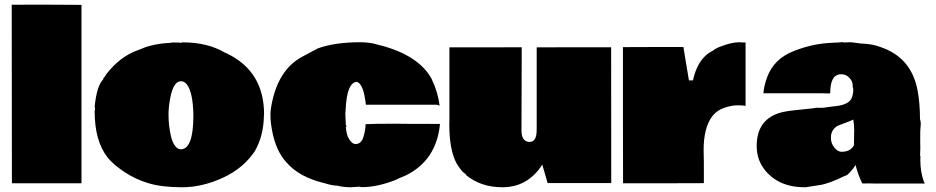

<svg xmlns="http://www.w3.org/2000/svg" viewBox="-20 -787 4023 825"><path d="M30.3 -766.6 154.3 -767.1Q210.9 -767.1 330.1 -766.1V0.5H31.2Z M1114.7 -295.4Q1113.8 -290.5 1113.8 -289.6V-285.6Q1112.3 -205.1 1076.7 -140.6H1077.1Q1027.3 -64.5 938.2 -23.4Q849.1 17.6 762.7 17.6Q676.3 17.6 619.4 0.7Q562.5 -16.1 514.2 -48.3Q465.8 -80.6 442.4 -110.4Q386.7 -180.7 386.7 -309.1Q386.7 -313.5 388.2 -316.4V-324.2Q386.7 -326.2 386.7 -328.1L387.7 -333.5H387.2Q396.5 -418.9 423.3 -445.8Q423.3 -451.2 430.2 -458V-457.5L437.5 -469.2Q495.1 -543 569.3 -570.3L586.4 -576.7Q618.7 -592.3 676.8 -600.1L692.4 -601.6Q695.8 -602.1 706.3 -602.5Q716.8 -603 721.2 -604.5L742.2 -604Q743.7 -604.5 745.6 -604.5Q747.6 -604.5 750 -604L749.5 -604.5Q752.4 -603 758.3 -603Q760.3 -605 765.1 -605Q871.1 -605 945.3 -561.5L955.1 -557.1Q1114.7 -480.5 1114.7 -295.4ZM811 -292.5Q809.1 -389.6 783.2 -423.8Q772.5 -438 757.1 -438Q741.7 -438 730 -420.2Q718.3 -402.3 711.2 -364.3Q704.1 -326.2 704.1 -296.6Q704.1 -267.1 706.8 -245.8Q709.5 -224.6 714.8 -200.9Q720.2 -177.2 731.4 -161.4Q742.7 -145.5 756.8 -145.5Q811 -145.5 811 -292.5Z M1525.9 15.1 1486.8 17.6Q1457 17.6 1428.2 10.7Q1408.7 10.7 1375.5 0.5Q1264.2 -25.9 1209.5 -90.8L1200.7 -101.1Q1158.2 -155.8 1145.5 -248L1144 -258.3Q1142.1 -273.9 1142.1 -295.7Q1142.1 -317.4 1150.4 -354.5Q1181.2 -491.7 1279.8 -543.9L1345.7 -579.1Q1418.9 -605.5 1528.3 -605.5Q1569.8 -605.5 1605 -594.7L1614.7 -591.8Q1614.3 -591.8 1614.3 -592.3H1615.2Q1780.8 -548.3 1835.4 -446.8L1836.4 -443.4Q1860.8 -394 1869.1 -333L1857.9 -336.9H1552.2L1549.8 -355Q1542 -411.1 1523.4 -429.7L1513.7 -435.5Q1470.7 -432.6 1465.3 -318.4Q1464.8 -302.7 1463.9 -299.8L1464.4 -284.2L1465.8 -255.9Q1465.8 -252.4 1466.3 -248.5L1471.2 -243.7H1465.8Q1468.3 -207 1481.2 -187.5Q1494.1 -168 1507.3 -168Q1532.2 -168 1541.5 -198.2Q1550.8 -228.5 1550.8 -253.4Q1588.4 -255.4 1664.1 -255.4H1682.6L1729.5 -254.9H1776.4L1870.6 -254.4Q1855.5 -97.7 1722.7 -32.7Q1712.9 -29.3 1695.8 -21.5L1677.2 -12.7Q1599.6 17.1 1535.2 17.1Q1528.3 17.1 1525.9 15.1Z M2221.7 -537.1 2220.7 -227.1Q2220.7 -177.2 2256.3 -177.2Q2286.1 -177.2 2286.1 -230V-583.5L2446.8 -584H2606L2606.4 -0.5H2333L2310.1 -79.6Q2247.6 17.6 2138.7 17.6Q2044.9 17.6 1981 -36.1L1981.4 -39.6Q1973.1 -42 1960.9 -57.4Q1948.7 -72.8 1942.4 -84Q1910.6 -141.6 1910.6 -253.4L1911.1 -269V-583.5H2066.4L2221.7 -584Z M2656.7 -584.5 2786.6 -585H2916.5L2927.2 -519.5Q2938.5 -450.7 2940.4 -441.4H2957.5Q2975.6 -524.9 3026.9 -560.1L3046.4 -571.3Q3047.9 -574.2 3064 -582L3062 -581.5L3073.2 -585.9Q3121.1 -605 3155.8 -605.5Q3163.1 -605.5 3165.5 -604.5H3183.6V-332Q3173.3 -334.5 3151.4 -334.5Q3129.4 -334.5 3106.2 -328.1Q3083 -321.8 3067.1 -311.8Q3051.3 -301.8 3039.6 -286.1Q3003.4 -237.8 3003.4 -141.1L3004.4 -89.8V0L2830.6 0.5H2657.2L2656.7 -291Z M3489.7 -324.2 3494.6 -323.7H3506.3Q3522.9 -323.7 3532.2 -326.2L3558.6 -329.6Q3626 -334.5 3639.6 -365.7Q3646.5 -381.3 3646.5 -405.3Q3643.6 -410.2 3643.6 -423.8Q3643.6 -437.5 3629.6 -452.6Q3615.7 -467.8 3596.7 -467.8H3594.2Q3547.4 -467.8 3547.4 -388.2Q3544.9 -384.3 3539.3 -385.3Q3533.7 -386.2 3512.2 -386.2H3260.3Q3262.7 -419.9 3277.8 -459Q3306.6 -534.2 3389.4 -567.1Q3472.2 -600.1 3553.7 -603L3583 -604.5L3598.6 -606Q3601.6 -606 3604.5 -604.5H3610.8L3632.8 -605.5Q3639.6 -605.5 3663.6 -602.1L3677.7 -600.1Q3681.2 -599.6 3688.5 -599.6Q3695.8 -599.6 3719.2 -596.4Q3742.7 -593.3 3777.8 -579.6Q3897 -532.7 3922.4 -399.9Q3933.1 -343.8 3933.1 -275.4Q3936.5 -264.2 3936.5 -254.9L3934.1 -221.2V-164.6Q3934.6 -163.6 3934.6 -156.2L3933.6 -123V-118.7Q3935.1 -116.2 3935.1 -111.8L3934.6 -107.4V-97.2Q3934.6 -50.8 3948.7 -9.3L3953.6 1.5H3732.9L3715.3 1Q3695.8 1 3685.5 1.5Q3669.9 -27.8 3655.8 -78.6Q3649.4 -65.4 3634 -48.6Q3618.7 -31.7 3611.3 -31.7Q3539.1 3.4 3501.5 8.3Q3445.8 17.6 3441.7 17.6Q3437.5 17.6 3437.5 17.6Q3320.8 17.6 3261.2 -63.5Q3231.4 -105 3231.4 -159.7Q3231.4 -278.3 3341.8 -305.2Q3370.1 -312 3451.2 -319.3L3467.3 -320.8ZM3649.9 -210.9 3650.4 -226.6Q3650.4 -251 3646.5 -273.4Q3635.7 -267.6 3615.2 -260.3Q3594.7 -252.9 3582.5 -247.8Q3570.3 -242.7 3560.3 -229.7Q3550.3 -216.8 3550.3 -194.3Q3550.3 -171.9 3564.7 -153.3Q3579.1 -134.8 3596.2 -134.8Q3632.8 -134.8 3648.4 -161.1L3649.4 -166L3649.9 -196.3Z"/></svg>

Font: Bowlby One
Style: Regular
Weight: 400
Designer: vernon adams
Foundry: vernon adams
Version: Version 1.001